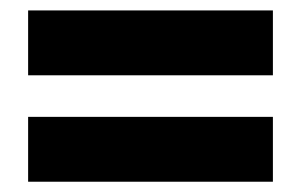

<svg xmlns="http://www.w3.org/2000/svg" viewBox="-20 -546 580 370"><path d="M34.2 -400.9V-525.9H505.9V-400.9ZM34.2 -195.8V-320.8H505.9V-195.8Z"/></svg>

Font: Aspekta 400
Style: Bold
Weight: 700
Designer: Ivo Dolenc
Version: Version 2.000